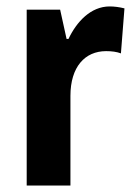

<svg xmlns="http://www.w3.org/2000/svg" viewBox="-20 -577 419 597"><path d="M321 -557C262 -557 218 -509 193 -456H187L167 -547H63V0H199V-279C199 -369 244 -418 310 -418C327 -418 343 -416 356 -411L367 -551C351 -555 335 -557 321 -557Z"/></svg>

Font: Noto Sans Ethiopic Condensed
Style: Bold
Weight: 700
Width: 3
Designer: Monotype Design Team
Foundry: Monotype Imaging Inc.
Version: Version 2.102